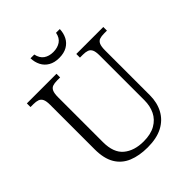

<svg xmlns="http://www.w3.org/2000/svg" viewBox="-246 -1039 1192 1192"><g transform="rotate(-45 350.0 -443.0)"><path d="M352 10Q278 10 223.5 -12.5Q169 -35 139.5 -84.5Q110 -134 110 -215V-605Q110 -639 102 -655Q94 -671 78.5 -676.5Q63 -682 40 -682H14V-714H274V-682H248Q224 -682 208.5 -676.5Q193 -671 185.5 -654Q178 -637 178 -603V-210Q178 -117 228 -75.5Q278 -34 360 -34Q423 -34 464 -57.5Q505 -81 524.5 -121Q544 -161 544 -212V-605Q544 -639 536 -655Q528 -671 512.5 -676.5Q497 -682 474 -682H448V-714H685V-682H660Q636 -682 620.5 -676.5Q605 -671 597.5 -654Q590 -637 590 -603V-210Q590 -145 563 -95Q536 -45 483.5 -17.5Q431 10 352 10ZM356 -771Q315 -771 286.5 -787.5Q258 -804 243.5 -832.5Q229 -861 228 -896H261Q269 -858 294 -840.5Q319 -823 356 -823Q393 -823 419 -840.5Q445 -858 452 -896H485Q484 -861 469.5 -832.5Q455 -804 426.5 -787.5Q398 -771 356 -771Z"/></g></svg>

Font: Noto Serif Armenian Light
Style: Regular
Weight: 300
Version: Version 2.007